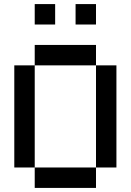

<svg xmlns="http://www.w3.org/2000/svg" viewBox="-20 -920 640 940"><path d="M450 0H150V-100H50V-600H150V-700H450V-600H550V-100H450ZM150 -100H450V-600H150ZM350 -800V-900H450V-800ZM150 -800V-900H250V-800Z"/></svg>

Font: Matrix Sans
Style: Regular
Weight: 400
Designer: Brad Neil
Version: Version 1.100